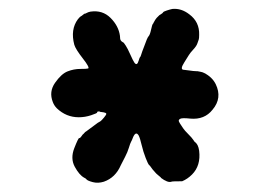

<svg xmlns="http://www.w3.org/2000/svg" viewBox="-20 -595 587 429"><path d="M172 -301 199 -321Q199 -321 201 -322Q203 -323 205 -324.5Q207 -326 212.5 -332.5Q218 -339 217.5 -341Q217 -343 211.5 -344Q206 -345 204.5 -345Q203 -345 203 -345.5Q203 -346 201 -346Q199 -346 199 -346Q199 -346 198 -345.5Q197 -345 197 -343.5Q197 -342 183.5 -337.5Q170 -333 156 -333Q128 -333 107 -353Q101 -359 98 -367Q89 -390 103 -410Q117 -430 131 -435.5Q145 -441 159.5 -441Q174 -441 177 -442Q181 -444 165 -464.5Q149 -485 146 -495Q137 -529 154 -552Q159 -558 160.5 -558.5Q162 -559 165.5 -562Q169 -565 169.5 -564.5Q170 -564 173.5 -566Q177 -568 182 -569Q209 -573 227 -555Q245 -537 248 -515Q248 -507 250 -504.5Q252 -502 252.5 -502Q253 -502 254 -501Q255 -500 255.5 -500Q256 -500 256.5 -499.5Q257 -499 261 -493Q265 -487 271 -473.5Q277 -460 280 -455.5Q283 -451 285.5 -452Q288 -453 290 -460Q292 -467 293 -467.5Q294 -468 295 -471.5Q296 -475 298 -480.5Q300 -486 302 -491Q309 -511 312 -514Q315 -517 317.5 -528.5Q320 -540 321.5 -541.5Q323 -543 323 -544L327 -551L330 -555L336 -561Q336 -561 340 -563.5Q344 -566 344.5 -567.5Q345 -569 352.5 -571.5Q360 -574 365 -575Q385 -577 403 -563Q426 -546 425 -517Q425 -509 424 -506.5Q423 -504 421 -498Q419 -492 412 -484.5Q405 -477 402 -472Q399 -467 392 -456Q381 -439 391 -439Q393 -439 403 -437.5Q413 -436 417.5 -436Q422 -436 423.5 -435.5Q425 -435 428.5 -434.5Q432 -434 436 -432Q454 -423 462 -407Q477 -376 455 -350Q437 -327 405 -330Q387 -332 382.5 -329.5Q378 -327 380 -323Q382 -319 384.5 -315.5Q387 -312 389.5 -308Q392 -304 400.5 -295.5Q409 -287 411.5 -283Q414 -279 415 -278Q423 -273 425 -258Q429 -225 409 -205Q399 -195 387 -190Q364 -190 363 -189Q355 -186 339 -198H340Q340 -198 334 -203Q328 -208 327.5 -209Q327 -210 324 -213Q321 -216 318 -220.5Q315 -225 313 -226.5Q311 -228 305.5 -242Q300 -256 296.5 -271Q293 -286 290 -292Q283 -304 276 -285Q275 -282 273 -278.5Q271 -275 268 -265Q265 -255 259.5 -244.5Q254 -234 250 -226Q238 -198 212 -189Q199 -185 187.5 -188Q176 -191 173.5 -194Q171 -197 168 -198Q157 -204 147 -222.5Q137 -241 146 -264Q155 -287 157 -286.5Q159 -286 162 -290.5Q165 -295 165.5 -295Q166 -295 168.5 -298Q171 -301 172 -301Z"/></svg>

Font: TT2020 Style E
Style: Regular
Weight: 400
Version: Version 00.2